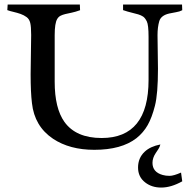

<svg xmlns="http://www.w3.org/2000/svg" viewBox="-20 -656 840 857"><path d="M116.7 -324.2 119.1 -500Q119.1 -536.6 115 -553.7Q110.8 -570.8 98.9 -579.6Q86.9 -588.4 71.8 -593.8Q56.6 -599.1 40.5 -602.8Q24.4 -606.4 12.7 -610.8L14.2 -635.7H336.4L337.4 -610.4Q316.9 -603 300.5 -599.6Q284.2 -596.2 271.7 -593.3Q259.3 -590.3 250.2 -585.7Q241.2 -581.1 235.4 -571.3Q224.1 -552.7 224.1 -499.5V-291Q224.1 -172.9 267.6 -111.8Q319.3 -40 433.6 -40Q643.1 -40 643.1 -299.3V-491.2Q643.1 -544.9 635.3 -560.5Q627.4 -576.2 618.7 -582Q609.9 -587.9 597.2 -591.8Q584.5 -595.7 567.6 -599.6Q550.8 -603.5 529.3 -610.8V-635.7H792.5L793.5 -610.4Q781.7 -604 765.9 -601.6Q750 -599.1 735.4 -595.7Q698.7 -587.4 690.9 -561.5Q683.1 -534.7 683.1 -499L685.1 -348.6Q685.1 -236.8 671.6 -184.1Q658.2 -131.3 639.2 -97.7Q620.1 -64 588.9 -39.1Q522 12.7 400.9 12.7Q291 12.7 216.8 -36.6Q133.8 -92.3 122.6 -195.8Q116.7 -244.1 116.7 -324.2ZM793.5 153.3Q743.7 181.2 699.7 181.2Q657.2 181.2 627.9 158.2Q596.2 133.8 596.2 91.8Q596.2 48.8 626 21Q650.9 -2.4 695.8 -11.2Q692.9 0.5 687 9.3Q681.2 18.1 675.3 26.9Q660.6 48.8 660.6 70.8Q660.6 112.3 706.1 125Q719.2 128.9 737.1 128.9Q754.9 128.9 788.1 114.3Z"/></svg>

Font: RadleyRegular
Style: Regular
Weight: 400
Designer: vernon adams
Foundry: vernon adams
Version: Version 1.000;PS 001.001;hotconv 1.0.56